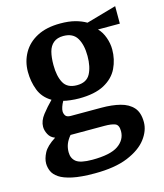

<svg xmlns="http://www.w3.org/2000/svg" viewBox="-105 -593 723 849"><g transform="rotate(-15 256.5 -168.5)"><path d="M224 177Q161 177 122 168.5Q83 160 62.5 146Q42 132 34.5 114.5Q27 97 27 79Q27 57 40.5 31Q54 5 95 -21Q75 -28 65.5 -46Q56 -64 56 -81Q56 -108 77 -135Q98 -162 123 -187Q84 -210 69 -249.5Q54 -289 54 -333Q54 -380 76 -419Q98 -458 141 -480.5Q184 -503 247 -503Q286 -503 314.5 -495.5Q343 -488 365 -475L502 -514V-434H402Q420 -416 430 -388Q440 -360 440 -333Q440 -287 421 -247.5Q402 -208 358.5 -184.5Q315 -161 243 -161Q224 -161 203 -163.5Q182 -166 172 -169Q165 -157 161 -145Q157 -133 157 -125Q157 -114 163 -105Q169 -96 187 -96H327Q376 -96 413 -86.5Q450 -77 471 -53.5Q492 -30 492 14Q492 53 463.5 90.5Q435 128 376 152.5Q317 177 224 177ZM229 116Q312 116 348 91Q384 66 384 26Q384 -2 367.5 -8.5Q351 -15 320 -15H164Q149 3 142.5 20Q136 37 136 57Q136 85 155.5 100.5Q175 116 229 116ZM249 -220Q293 -220 310 -251.5Q327 -283 327 -333Q327 -384 308.5 -415Q290 -446 246 -446Q218 -446 201 -432Q184 -418 177.5 -393Q171 -368 171 -333Q171 -282 188 -251Q205 -220 249 -220Z"/></g></svg>

Font: Manuale SemiBold
Style: Regular
Weight: 600
Version: Version 1.002